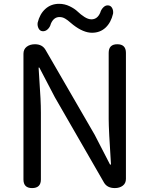

<svg xmlns="http://www.w3.org/2000/svg" viewBox="-20 -959 762 979"><path d="M622.1 -689.5V-46.9Q622.1 -24.4 606 -12.2Q589.8 0 565.4 0Q527.3 0 510.7 -27.3L259.8 -462.9L180.7 -614.3H176.8Q177.7 -590.8 181.2 -543.5Q184.6 -496.1 186.5 -457.5Q188.5 -418.9 188.5 -384.8V-43.9Q188.5 0 143.6 0Q99.6 0 99.6 -43.9V-684.6Q99.6 -708 116.2 -720.7Q132.8 -733.4 158.2 -733.4Q195.3 -733.4 211.9 -705.1L462.9 -271.5L541 -120.1H545.9Q534.2 -297.9 534.2 -351.6V-689.5Q534.2 -733.4 578.1 -733.4Q622.1 -733.4 622.1 -689.5ZM353.5 -832Q349.6 -835 339.8 -843.3Q330.1 -851.6 325.7 -855Q321.3 -858.4 313.5 -863.3Q305.7 -868.2 298.3 -870.1Q291 -872.1 283.2 -872.1Q253.9 -872.1 239.3 -837.9Q235.4 -821.3 223.6 -810.1Q211.9 -798.8 197.3 -799.8Q183.6 -800.8 176.8 -814Q169.9 -827.1 171.9 -842.8Q182.6 -887.7 211.4 -913.6Q240.2 -939.5 281.2 -939.5Q309.6 -939.5 335 -927.2Q360.4 -915 376 -899.9Q391.6 -884.8 410.6 -872.6Q429.7 -860.4 446.3 -860.4Q476.6 -860.4 491.2 -894.5Q495.1 -909.2 506.3 -920.9Q517.6 -932.6 531.2 -931.6Q544.9 -930.7 551.8 -918Q558.6 -905.3 556.6 -889.6Q545.9 -843.8 518.1 -817.9Q490.2 -792 449.2 -792Q405.3 -792 353.5 -832Z"/></svg>

Font: GenSenMaruGothic TW TTF Regular
Style: Regular
Weight: 400
Version: Version 1.301